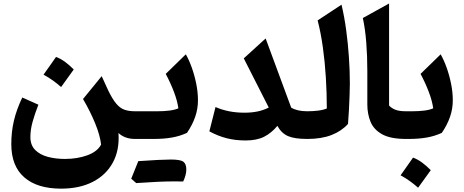

<svg xmlns="http://www.w3.org/2000/svg" viewBox="-20 -804 2686 1111"><path d="M568.4 -363.3 605 -283.2Q629.9 -231.4 652.1 -204.8Q674.3 -178.2 700 -169.2Q725.6 -160.2 760.7 -160.2H761.2V0H760.7Q703.1 0 665.5 -34.2Q672.4 63.5 633.3 136Q594.2 208.5 517.3 248Q440.4 287.6 333.5 287.6Q195.3 287.6 120.4 222.2Q45.4 156.7 45.4 30.3Q45.4 -42.5 60.8 -106.9Q76.2 -171.4 108.9 -239.7L202.1 -198.2Q182.1 -147 168.9 -100.3Q155.8 -53.7 155.8 -11.2Q155.8 35.6 183.3 63.5Q210.9 91.3 256.3 103.5Q301.8 115.7 355 115.7Q427.7 115.7 485.6 94.5Q543.5 73.2 564.9 32.7Q559.1 -21 530.5 -90.6Q502 -160.2 460.4 -231ZM304.2 -474.6Q331.5 -464.4 357.2 -445.3Q382.8 -426.3 406.7 -401.9Q370.1 -350.6 333.5 -300.3Q311 -320.3 285.9 -338.4Q260.7 -356.4 231.9 -372.1Q250.5 -398.4 268.6 -423.8Q286.6 -449.2 304.2 -474.6Z M985.8 245.6Q904.8 245.6 768.1 255.4L739.3 230Q759.8 178.2 780.3 128.4Q914.1 119.1 969.2 119.1Q1024.4 119.1 1041.3 132.1Q1058.1 145 1058.1 176.5Q1058.1 208 1040 246.1ZM761.2 0Q751.5 0 746.6 -7.8Q741.7 -15.6 741.7 -36.6V-123.5Q741.7 -144.5 746.6 -152.3Q751.5 -160.2 761.2 -160.2H892.1Q928.7 -160.2 960 -164.1Q991.2 -168 1012.2 -177.2Q1005.9 -221.7 986.3 -272.9Q966.8 -324.2 939 -376.5L1055.2 -489.7Q1074.2 -456.5 1090.1 -411.9Q1106 -367.2 1115.7 -318.4Q1125.5 -269.5 1125.5 -223.6Q1125.5 -174.3 1109.4 -127.7Q1093.3 -81.1 1062 -35.2Q1020.5 -16.1 974.4 -8.1Q928.2 0 870.1 0Z M1535.2 -181.6 1390.6 -466.3 1517.1 -581.5 1665 -181.2Q1699.7 -160.2 1757.8 -160.2H1758.3V0H1757.8Q1684.6 0 1646.7 -16.4Q1608.9 -32.7 1585 -75.7Q1550.8 -34.2 1508.3 -12.7Q1465.8 8.8 1401.4 8.8Q1342.3 8.8 1292.2 -3.9Q1242.2 -16.6 1191.4 -43.9L1227.1 -184.6Q1301.3 -151.9 1394 -151.9Q1435.5 -151.9 1469.7 -158.9Q1503.9 -166 1535.2 -181.6Z M1956.1 -776.9Q1972.7 -707.5 1983.2 -629.6Q1993.7 -551.8 1999 -473.1Q2004.4 -394.5 2004.4 -321.3Q2004.4 -295.4 2002.9 -254.9Q2001.5 -214.4 1999.3 -169.9Q1997.1 -125.5 1993.7 -86.9Q1956.5 -45.4 1898.4 -22.7Q1840.3 0 1758.3 0Q1748.5 0 1743.7 -7.8Q1738.8 -15.6 1738.8 -36.6V-123.5Q1738.8 -144.5 1743.7 -152.3Q1748.5 -160.2 1758.3 -160.2Q1788.6 -160.2 1818.6 -163.6Q1848.6 -167 1871.1 -176.3Q1871.1 -266.1 1865.5 -356.4Q1859.9 -446.8 1848.1 -531Q1836.4 -615.2 1817.9 -686Z M2231.4 -783.7V-193.4Q2245.6 -177.7 2268.1 -168.9Q2290.5 -160.2 2329.1 -160.2H2329.6V0H2329.1Q2239.3 0 2190.7 -27.3Q2142.1 -54.7 2123.8 -100.1Q2105.5 -145.5 2105.5 -199.7V-393.1Q2105.5 -479 2099.4 -557.4Q2093.3 -635.7 2079.6 -699.7Z M2370.1 107.9Q2397.5 118.2 2423.1 137.2Q2448.7 156.2 2472.7 180.7Q2436 231.9 2399.4 282.2Q2377 262.2 2351.8 244.1Q2326.7 226.1 2297.9 210.4Q2316.4 184.1 2334.5 158.7Q2352.5 133.3 2370.1 107.9ZM2329.6 0Q2319.8 0 2314.9 -7.8Q2310.1 -15.6 2310.1 -36.6V-123.5Q2310.1 -144.5 2314.9 -152.3Q2319.8 -160.2 2329.6 -160.2H2367.2Q2403.3 -160.2 2434.8 -164.1Q2466.3 -168 2486.8 -177.2Q2480.5 -221.7 2460.9 -272.9Q2441.4 -324.2 2413.6 -376.5L2529.8 -489.7Q2548.8 -456.5 2564.7 -411.9Q2580.6 -367.2 2590.3 -318.4Q2600.1 -269.5 2600.1 -223.6Q2600.1 -174.3 2584 -127.7Q2567.9 -81.1 2536.6 -35.2Q2495.1 -16.1 2449 -8.1Q2402.8 0 2344.7 0Z"/></svg>

Font: Pinar Bold
Style: Regular
Weight: 700
Designer: Amin Abedi
Version: Version 3.000